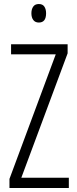

<svg xmlns="http://www.w3.org/2000/svg" viewBox="-20 -934 382 954"><path d="M322 0H27V-45L257 -664H35V-714H316V-669L86 -51H322ZM173 -914Q192 -914 200.5 -901Q209 -888 209 -868Q209 -822 173 -822Q155 -822 145.5 -834.5Q136 -847 136 -868Q136 -888 145 -901Q154 -914 173 -914Z"/></svg>

Font: Noto Sans Myanmar ExtraCondensed Light
Style: Regular
Weight: 300
Width: 2
Designer: Monotype Design Team
Foundry: Monotype Imaging Inc.
Version: Version 2.107; ttfautohint (v1.8.4.7-5d5b)